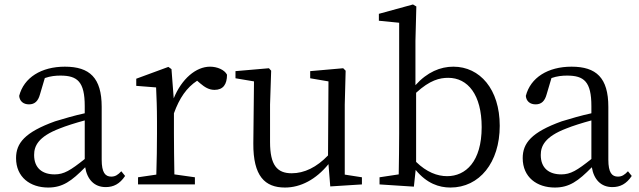

<svg xmlns="http://www.w3.org/2000/svg" viewBox="-20 -827 2864 861"><path d="M360 -114C296 -63 267 -45 225 -45C171 -45 133 -72 133 -132C133 -172 151 -214 248 -251C275 -262 319 -276 360 -287ZM524 -59C509 -43 497 -35 479 -35C452 -35 436 -53 436 -111V-348C436 -478 382 -528 271 -528C165 -528 87 -479 66 -397C68 -373 85 -359 110 -359C136 -359 151 -374 159 -403L181 -477C207 -486 230 -488 251 -488C327 -488 360 -461 360 -351V-319C314 -309 266 -295 227 -283C91 -234 52 -185 52 -118C52 -32 116 14 196 14C261 14 301 -15 362 -77C371 -22 403 12 454 12C489 12 517 -2 541 -38Z M749 -517 735 -527 591 -474V-442L680 -435C682 -388 684 -347 684 -283V-228C684 -177 683 -100 681 -44L599 -32V0H854V-32L762 -45C761 -101 760 -177 760 -228V-319C785 -388 817 -434 864 -465L878 -453C898 -436 917 -424 942 -424C981 -424 998 -449 998 -492C987 -514 954 -528 922 -528C859 -528 795 -474 759 -386Z M1526 -44V-358L1530 -510L1519 -521L1371 -508V-476L1453 -462L1451 -130C1400 -77 1345 -50 1288 -50C1223 -50 1191 -86 1191 -190V-358L1196 -510L1186 -521L1036 -508V-476L1119 -462L1116 -184C1115 -37 1168 14 1258 14C1328 14 1397 -22 1453 -91L1461 9L1603 0V-32Z M1846 -411C1908 -468 1952 -478 1990 -478C2078 -478 2140 -402 2140 -257C2140 -102 2068 -37 1985 -37C1941 -37 1893 -55 1846 -101ZM1843 -644 1847 -798 1832 -807 1679 -765V-734L1770 -725V-228C1770 -177 1769 -100 1768 -45L1682 -32V0L1836 10L1844 -65C1894 -4 1949 14 2000 14C2130 14 2221 -98 2221 -263C2221 -427 2132 -528 2013 -528C1955 -528 1896 -504 1843 -445Z M2632 -114C2568 -63 2539 -45 2497 -45C2443 -45 2405 -72 2405 -132C2405 -172 2423 -214 2520 -251C2547 -262 2591 -276 2632 -287ZM2796 -59C2781 -43 2769 -35 2751 -35C2724 -35 2708 -53 2708 -111V-348C2708 -478 2654 -528 2543 -528C2437 -528 2359 -479 2338 -397C2340 -373 2357 -359 2382 -359C2408 -359 2423 -374 2431 -403L2453 -477C2479 -486 2502 -488 2523 -488C2599 -488 2632 -461 2632 -351V-319C2586 -309 2538 -295 2499 -283C2363 -234 2324 -185 2324 -118C2324 -32 2388 14 2468 14C2533 14 2573 -15 2634 -77C2643 -22 2675 12 2726 12C2761 12 2789 -2 2813 -38Z"/></svg>

Font: Shippori Mincho
Style: Regular
Weight: 400
Designer: Bonji Tadano  Ryoko NISHIZUKA  (kana & ideographs); Frank Grießhammer (Latin, Greek & Cyrillic); Wenlong ZHANG  (bopomof
Foundry: Adobe Systems Incorporated
Version: Version 1.003;PS 1.001;hotconv 16.6.54;makeotf.lib2.5.65590